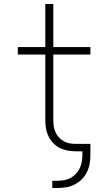

<svg xmlns="http://www.w3.org/2000/svg" viewBox="-20 -755 540 958"><path d="M241 183V147H266Q283 147 300 144Q317 141 332 133Q347 125 358.5 112.5Q370 100 377.5 85Q385 70 388 53Q391 36 391 19V0H361Q340 0 319.5 -3.5Q299 -7 280 -16Q261 -25 246.5 -40Q232 -55 222.5 -74Q213 -93 209.5 -113.5Q206 -134 206 -155V-483H69V-520H206V-735H246V-520H431V-483H246V-155Q246 -139 248.5 -123.5Q251 -108 257.5 -94Q264 -80 275 -68.5Q286 -57 300 -49.5Q314 -42 329.5 -39.5Q345 -37 361 -37H431V19Q431 42 427 63.5Q423 85 413 105Q403 125 387 140.5Q371 156 351.5 166Q332 176 310 179.5Q288 183 266 183Z"/></svg>

Font: Iosevka SS04 Extralight
Style: Regular
Weight: 200
Monospace: yes
Designer: Belleve Invis
Foundry: Belleve Invis
Version: Version 19.0.0; ttfautohint (v1.8.4)